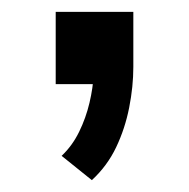

<svg xmlns="http://www.w3.org/2000/svg" viewBox="-20 -142 319 324"><path d="M135 162 84 121Q102 104 113.5 80.5Q125 57 131 31.5Q137 6 138 -16L158 0H74V-122H205V-29Q205 4 198 39.5Q191 75 176 106.5Q161 138 135 162Z"/></svg>

Font: Nunito Sans 12pt ExtraLight 6pt Medium
Style: Regular
Weight: 500
Version: Version 3.101;gftools[0.9.27]